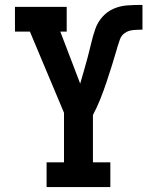

<svg xmlns="http://www.w3.org/2000/svg" viewBox="-20 -763 640 783"><path d="M170 0V-101H241V-303L102 -634H41V-735H252V-634H226L307 -422Q315 -449 323 -477Q331 -505 338.5 -533Q346 -561 352.5 -589Q359 -617 368.5 -644.5Q378 -672 397.5 -694Q417 -716 443.5 -727.5Q470 -739 499 -741Q528 -743 557 -743H561V-642H555Q538 -642 520.5 -640Q503 -638 489 -628.5Q475 -619 469 -602Q463 -585 458 -569V-568Q448 -533 437 -498Q426 -463 414.5 -428.5Q403 -394 389.5 -360Q376 -326 359 -294V-101H430V0Z"/></svg>

Font: Iosevka HT Extended
Style: Bold
Weight: 700
Width: 7
Monospace: yes
Designer: Belleve Invis
Foundry: Belleve Invis
Version: Version 32.3.0; ttfautohint (v1.8.4)